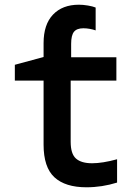

<svg xmlns="http://www.w3.org/2000/svg" viewBox="-20 -785 570 815"><path d="M347 10Q257 10 211 -32.5Q165 -75 165 -171V-443H43V-510L165 -543V-602Q165 -681 205 -723Q245 -765 315 -765Q333 -765 353.5 -761.5Q374 -758 386 -753V-656Q375 -660 361 -662.5Q347 -665 334 -665Q306 -665 294 -650Q282 -635 282 -599V-542H474V-443H280V-183Q280 -132 302.5 -112Q325 -92 371 -92Q415 -92 477 -109V-10Q413 10 347 10Z"/></svg>

Font: Noto Sans Mono Condensed SemiBold
Style: Regular
Weight: 600
Width: 3
Designer: Monotype Design Team
Foundry: Monotype Imaging Inc.
Version: Version 2.014